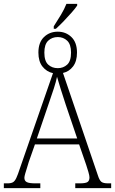

<svg xmlns="http://www.w3.org/2000/svg" viewBox="-22 -980 599 1000"><path d="M258 -843Q278 -874 295.5 -903Q313 -932 324 -960H380V-951Q370 -936 351 -914.5Q332 -893 310.5 -870.5Q289 -848 269 -830H258ZM-2 0V-25H16Q35 -25 45 -30.5Q55 -36 63 -53Q71 -70 82 -104L254 -599Q221 -606 199.5 -633Q178 -660 178 -706Q178 -759 207 -787Q236 -815 279 -815Q321 -815 350 -787Q379 -759 379 -706Q379 -661 358.5 -634Q338 -607 306 -600L488 -66Q496 -41 506 -33Q516 -25 541 -25H557V0H370V-25H393Q424 -25 434 -32Q444 -39 444 -56Q444 -65 438.5 -84Q433 -103 427 -121L390 -228H160L128 -137Q125 -126 119.5 -109Q114 -92 109.5 -76.5Q105 -61 105 -54Q105 -38 117.5 -31.5Q130 -25 163 -25H188V0ZM279 -625Q308 -625 328 -643.5Q348 -662 348 -706Q348 -749 328 -768Q308 -787 279 -787Q249 -787 229 -768Q209 -749 209 -706Q209 -662 229 -643.5Q249 -625 279 -625ZM170 -259H380L321 -433Q290 -527 275 -580Q270 -555 258.5 -519.5Q247 -484 233 -444Z"/></svg>

Font: Noto Serif Condensed ExtraLight
Style: Regular
Weight: 200
Width: 3
Designer: Monotype Design Team
Foundry: Monotype Imaging Inc.
Version: Version 2.013; ttfautohint (v1.8.4.7-5d5b)